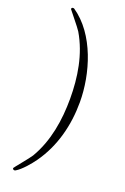

<svg xmlns="http://www.w3.org/2000/svg" viewBox="-186 -806 725 1112"><g transform="rotate(20 176.5 -250.0)"><path d="M50 -740C51 -737 123 -651 134 -632C202 -517 223 -381 223 -250C223 -119 202 17 134 132C122 152 51 236 50 240C51 247 55 250 62 250C63 250 67 248 68 248C101 229 143 179 165 148C248 32 283 -109 283 -250C283 -424 218 -646 66 -749C64 -750 61 -750 59 -750C53 -750 50 -746 50 -740Z"/></g></svg>

Font: Logix
Style: Regular
Weight: 400
Designer: Michael Lee Finney
Version: Version 1.06